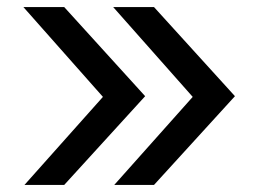

<svg xmlns="http://www.w3.org/2000/svg" viewBox="-20 -521 719 541"><path d="M414 -501 642 -250 414 0H302L523 -248L299 -501ZM161 -501 389 -250 161 0H49L270 -248L46 -501Z"/></svg>

Font: Red Hat Text Medium
Style: Regular
Weight: 500
Designer: Pentagram, MCKL
Foundry: Pentagram, MCKL
Version: Version 1.023